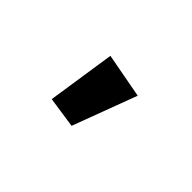

<svg xmlns="http://www.w3.org/2000/svg" viewBox="-36 -1055 671 671"><g transform="rotate(45 300.0 -719.5)"><path d="M198 -602 236 -854 402 -823 313 -585Z"/></g></svg>

Font: Qzxlaeiskcpccdgjqmyffctclhy
Style: Regular
Weight: 700
Monospace: yes
Designer: Carrois Corporate & Edenspiekermann
Foundry: Carrois Corporate GbR & Edenspiekermann AG
Version: Version 2.001